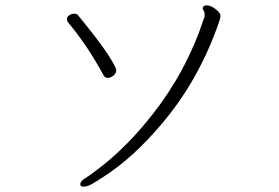

<svg xmlns="http://www.w3.org/2000/svg" viewBox="-20 -686 1040 715"><path d="M279 0Q279 -11 295.5 -21Q312 -31 351 -61Q454 -140 548 -260Q675 -421 740 -619Q742 -623 742 -626V-635Q742 -641 738.5 -646Q735 -651 735 -655Q735 -666 750 -666Q765 -666 783 -652Q801 -638 801 -628.5Q801 -619 797 -608Q722 -388 580 -222Q474 -97 366 -28Q325 -1 313 4Q301 9 290 9Q279 9 279 0ZM413 -424Q413 -413 402.5 -404.5Q392 -396 381.5 -396Q371 -396 366 -405Q306 -516 234 -602Q229 -609 229 -616Q229 -623 238 -629Q247 -635 256.5 -635Q266 -635 270 -630Q351 -531 382 -483Q413 -435 413 -424Z"/></svg>

Font: LXGW WenKai Lite Light
Style: Regular
Weight: 300
Designer: LXGW / Fontworks Inc.
Foundry: LXGW / Fontworks Inc.
Version: Version 1.511; March 25, 2025